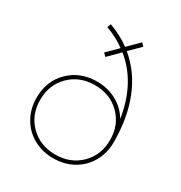

<svg xmlns="http://www.w3.org/2000/svg" viewBox="-187 -927 1009 1073"><g transform="rotate(30 317.0 -390.0)"><path d="M62 -232.9Q62 -341.8 133.1 -410.9Q204.1 -480 311 -480Q380.9 -480 437.3 -449Q493.7 -418 526.4 -362.8Q493.2 -577.1 351.1 -691.9L280.8 -621.6L262.7 -640.1L330.1 -707Q280.8 -744.6 207 -772L216.3 -795.4Q292 -767.6 348.1 -725.6L418 -795.4L436.5 -777.3L368.2 -710Q463.4 -631.3 511.7 -510.3Q560.1 -389.2 560.1 -232.9Q560.1 -161.6 527.3 -104.7Q494.6 -47.9 437.7 -16.6Q380.9 14.6 311 14.6Q241.2 14.6 184.3 -16.6Q127.4 -47.9 94.7 -104.7Q62 -161.6 62 -232.9ZM311 -9.3Q408.7 -9.3 472.4 -72.5Q536.1 -135.7 536.1 -232.9Q536.1 -330.1 472.4 -393.3Q408.7 -456.5 311 -456.5Q212.9 -456.5 149.2 -393.3Q85.4 -330.1 85.4 -232.9Q85.4 -135.7 149.2 -72.5Q212.9 -9.3 311 -9.3Z"/></g></svg>

Font: Spartan MB Thin
Style: Regular
Weight: 100
Designer: Matt Bailey, Mirko Velimirovic
Foundry: Matt Bailey
Version: Version 1.005